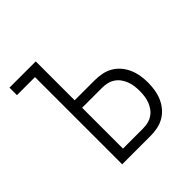

<svg xmlns="http://www.w3.org/2000/svg" viewBox="-189 -894 1054 1054"><g transform="rotate(-45 337.5 -367.5)"><path d="M174 0V-677H34V-735H238V-433H394Q422 -433 449.5 -427.5Q477 -422 501 -408Q525 -394 543 -372.5Q561 -351 572 -325.5Q583 -300 587.5 -272Q592 -244 592 -217Q592 -189 587.5 -161Q583 -133 572 -107.5Q561 -82 543 -60.5Q525 -39 501 -25Q477 -11 449.5 -5.5Q422 0 394 0ZM394 -58Q414 -58 433 -62.5Q452 -67 468.5 -78Q485 -89 496.5 -105Q508 -121 515 -139.5Q522 -158 524.5 -177.5Q527 -197 527 -217Q527 -236 524.5 -255.5Q522 -275 515 -293.5Q508 -312 496.5 -328Q485 -344 468.5 -355Q452 -366 433 -370.5Q414 -375 394 -375H238V-58Z"/></g></svg>

Font: Iosevka Aile Light
Style: Regular
Weight: 300
Designer: Belleve Invis
Foundry: Belleve Invis
Version: Version 27.3.5; ttfautohint (v1.8.4)